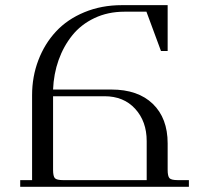

<svg xmlns="http://www.w3.org/2000/svg" viewBox="-20 -722 769 742"><path d="M58.1 0V-25.9H104V-354Q104 -425.8 128.2 -489.3Q152.3 -552.7 196.3 -600.1Q240.2 -647.5 306.2 -674.8Q372.1 -702.1 451.2 -702.1H627.9V-524.9H602.1L545.9 -676.8H460.9Q397 -676.8 345 -652.1Q293 -627.4 259.3 -585.4Q225.6 -543.5 206.5 -490Q187.5 -436.5 185.1 -376H410.2Q513.2 -376 570.6 -320.6Q627.9 -265.1 627.9 -168V-65.9Q627.9 -41 635 -33.4Q642.1 -25.9 667 -25.9H710V0ZM185.1 -65.9Q185.1 -41 192.1 -33.4Q199.2 -25.9 224.1 -25.9H546.9V-176.8Q546.9 -252.9 502.4 -301.5Q458 -350.1 383.8 -350.1H185.1Z"/></svg>

Font: Dihjauti S
Style: Regular
Weight: 400
Designer: T. Christopher White
Version: Version 3.0.0